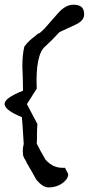

<svg xmlns="http://www.w3.org/2000/svg" viewBox="-83 -816 414 822"><path d="M277.3 -754.9Q277.3 -727.5 241.2 -710.9Q174.8 -680.7 171.9 -678.7Q136.7 -640.6 110.4 -617.2Q68.4 -582 74.2 -436.5Q32.2 -370.1 32.2 -370.1Q33.2 -369.1 77.1 -285.2Q75.2 -256.8 75.2 -239.3Q76.2 -221.7 74.2 -201.2Q90.8 -168 112.3 -131.8Q143.6 -97.7 182.6 -97.7Q186.5 -97.7 189.5 -97.7Q193.4 -97.7 195.3 -97.7Q198.2 -91.8 199.2 -89.8Q209 -72.3 209 -70.3Q209 -50.8 187.5 -34.2Q161.1 -13.7 125 -13.7Q98.6 -13.7 71.3 -48.8Q54.7 -80.1 32.2 -117.2Q27.3 -128.9 25.4 -130.9Q24.4 -133.8 21.5 -136.7Q21.5 -138.7 18.6 -143.6Q14.6 -150.4 14.6 -171.9Q14.6 -182.6 18.6 -200.2Q12.7 -296.9 10.7 -314.5Q-59.6 -342.8 -63.5 -369.1Q-63.5 -370.1 -63.5 -371.1Q-63.5 -396.5 15.6 -427.7Q15.6 -436.5 14.6 -481.4Q13.7 -495.1 13.7 -506.8Q12.7 -518.6 12.7 -528.3Q12.7 -585 21.5 -617.2Q40 -641.6 64.5 -659.2Q74.2 -667 77.1 -669.9Q81.1 -672.9 83 -672.9Q86.9 -672.9 107.4 -693.4Q127 -714.8 163.1 -756.8Q196.3 -795.9 231.4 -795.9Q258.8 -795.9 269.5 -782.2Q277.3 -772.5 277.3 -754.9Z"/></svg>

Font: Tolkien Dwarf Runes
Style: Regular
Weight: 400
Version: Regular